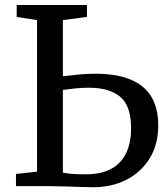

<svg xmlns="http://www.w3.org/2000/svg" viewBox="-20 -764 687 788"><path d="M362 4.5Q341 4.5 309.5 3.2Q278 2 244.5 1Q211 0 184 0H45.5V-50L132 -59.5V-681.5L48.5 -694.5V-743.5H337V-694.5L238 -681.5V-451Q270 -455 304 -458.2Q338 -461.5 372 -461.5Q629.5 -461.5 629.5 -249.5Q629.5 -170.5 594.2 -113.8Q559 -57 498.5 -26.2Q438 4.5 362 4.5ZM333 -48.5Q424 -48.5 471 -97Q518 -145.5 518 -238Q518 -329 473.8 -366.5Q429.5 -404 345 -404Q317 -404 289.8 -401.2Q262.5 -398.5 238 -395V-55.5Q269 -48.5 333 -48.5Z"/></svg>

Font: Merriweather
Style: Regular
Weight: 400
Designer: Eben Sorkin
Foundry: Eben Sorkin
Version: Version 2.100; ttfautohint (v1.7.19-72a1) -l 8 -r 50 -G 200 